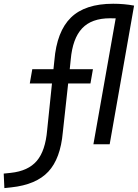

<svg xmlns="http://www.w3.org/2000/svg" viewBox="-109 -762 728 1014"><path d="M-85.9 231.4 -89.4 154.8 -52.2 150.9Q40 141.1 85.4 87.6Q130.9 34.2 140.1 -75.7L165.5 -321.3H48.3L61.5 -396.5H173.3L178.2 -442.9Q190.9 -596.2 265.6 -669.2Q340.3 -742.2 488.8 -742.2Q546.9 -742.2 599.1 -732.4L470.2 0H384.3L502 -665Q487.3 -665.5 472.7 -665.5Q374.5 -665.5 324.5 -612.1Q274.4 -558.6 264.6 -447.8L259.3 -396.5H381.8L368.7 -321.3H251L222.7 -63Q210.4 75.7 146.2 144.5Q82 213.4 -49.3 227.5Z"/></svg>

Font: Cascadia Code NF SemiLight
Style: Italic
Weight: 350
Italic angle: -10°
Monospace: yes
Designer: Aaron Bell
Foundry: Saja Typeworks
Version: Version 2404.023; ttfautohint (v1.8.4)